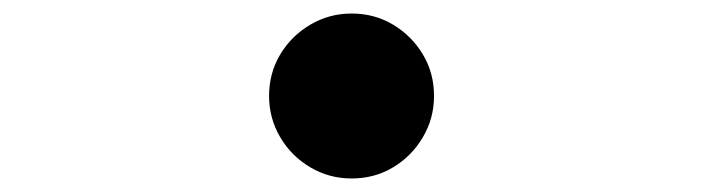

<svg xmlns="http://www.w3.org/2000/svg" viewBox="-20 -522 1040 284"><path d="M500 -502Q534 -502 561.5 -485.5Q589 -469 605.5 -441.5Q622 -414 622 -380Q622 -347 605.5 -319Q589 -291 561.5 -274.5Q534 -258 500 -258Q467 -258 439 -274.5Q411 -291 394.5 -319Q378 -347 378 -380Q378 -414 394.5 -441.5Q411 -469 439 -485.5Q467 -502 500 -502Z"/></svg>

Font: Noto Sans KR SemiBold
Style: Regular
Weight: 600
Designer: Ryoko NISHIZUKA  (kana, bopomofo & ideographs); Paul D. Hunt (Latin, Greek & Cyrillic); Sandoll Communications , Soo-you
Foundry: Adobe
Version: Version 2.004-H2;hotconv 1.0.118;makeotfexe 2.5.65603